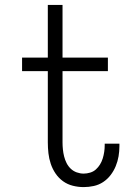

<svg xmlns="http://www.w3.org/2000/svg" viewBox="-20 -755 540 783"><path d="M321 8Q299 8 277 2.5Q255 -3 237 -16Q219 -29 206.5 -47.5Q194 -66 187 -87Q180 -108 177.5 -130Q175 -152 175 -174V-465H70V-520H175V-735H235V-520H420V-465H235V-174Q235 -160 236.5 -145.5Q238 -131 241.5 -117Q245 -103 251.5 -90Q258 -77 268.5 -67Q279 -57 293 -52Q307 -47 321 -47Q334 -47 347.5 -51Q361 -55 371 -64Q381 -73 388 -84.5Q395 -96 399 -109Q403 -122 405 -135.5Q407 -149 407 -162V-169H467V-159Q467 -138 463.5 -117.5Q460 -97 452 -77.5Q444 -58 431 -41Q418 -24 400.5 -12.5Q383 -1 362.5 3.5Q342 8 321 8Z"/></svg>

Font: Iosevka SS18 Light
Style: Regular
Weight: 300
Monospace: yes
Designer: Belleve Invis
Foundry: Belleve Invis
Version: Version 25.1.1; ttfautohint (v1.8.4)